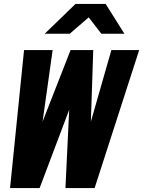

<svg xmlns="http://www.w3.org/2000/svg" viewBox="-20 -954 726 974"><path d="M31 0 102 -700H247L196 -337L338 -700H453L441 -337L545 -700H686L460 0H312L331 -397L181 0ZM207 -783 363 -934H516L611 -783H494L430 -866L334 -783Z"/></svg>

Font: Red Hat Mono
Style: Bold Italic
Weight: 700
Italic angle: -12°
Monospace: yes
Designer: Pentagram, MCKL
Foundry: Pentagram, MCKL
Version: Version 1.023; ttfautohint (v1.8.3)